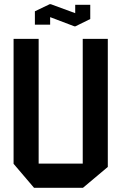

<svg xmlns="http://www.w3.org/2000/svg" viewBox="-20 -899 578 919"><path d="M143 0 45 -115V-713H165V-116H376V-713H496V-100L377 0ZM147 -781V-845L218 -879H223L340 -836V-876H412V-808L341 -773H336L220 -817V-781Z"/></svg>

Font: Foldit Thin Medium
Style: Regular
Weight: 500
Version: Version 1.003